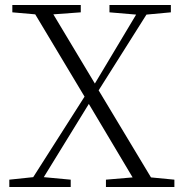

<svg xmlns="http://www.w3.org/2000/svg" viewBox="-20 -743 730 763"><path d="M415 -694 521 -685 357 -411 192 -686 301 -694V-723H29V-694L120 -686L316 -359L112 -39L17 -29V0H261V-29L154 -39L333 -330L507 -38L401 -29V0H673V-29L580 -38L372 -384L562 -685L659 -694V-723H415Z"/></svg>

Font: Noto Serif CJK SC ExtraLight
Style: Regular
Weight: 200
Designer: Ryoko NISHIZUKA 西塚涼子 (kana & ideographs); Frank Grießhammer (Latin, Greek & Cyrillic); Wenlong ZHANG 张文龙 (bopomofo); San
Foundry: Adobe
Version: Version 2.001;hotconv 1.1.0;makeotfexe 2.6.0